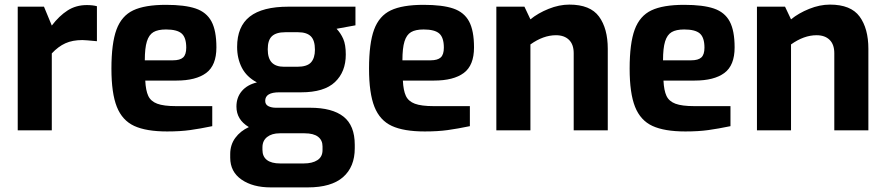

<svg xmlns="http://www.w3.org/2000/svg" viewBox="-20 -566 3846 834"><path d="M57 -537H171L205 -455Q237 -497 273.5 -520.5Q310 -544 357 -544Q383 -544 401 -539V-387Q349 -392 338 -392Q295 -392 264 -378Q233 -364 205 -334V0H57Z M464 -268Q464 -378 486 -437.5Q508 -497 558.5 -521Q609 -545 701 -545Q783 -545 830 -529Q877 -513 898.5 -473Q920 -433 920 -360Q920 -282 875.5 -249Q831 -216 746 -216H611Q613 -173 624 -149.5Q635 -126 663 -115.5Q691 -105 745 -105H902V-18Q849 -7 806 -1Q763 5 706 5Q615 5 563 -19Q511 -43 487.5 -102Q464 -161 464 -268ZM731 -304Q762 -304 775.5 -316.5Q789 -329 789 -359Q789 -403 769 -420.5Q749 -438 701 -438Q666 -438 646.5 -426.5Q627 -415 618 -386Q609 -357 609 -304Z M1524 -456 1442 -441Q1460 -422 1471 -397Q1482 -372 1482 -329Q1482 -254 1435 -209.5Q1388 -165 1288 -165H1193Q1132 -165 1132 -128Q1132 -112 1145.5 -105Q1159 -98 1179 -98H1327Q1423 -98 1472 -59.5Q1521 -21 1521 63V78Q1521 159 1470 203.5Q1419 248 1317 248H1156Q1078 248 1029 214Q980 180 980 119V103Q980 63 1002 33Q1024 3 1061 -14Q1007 -46 1007 -103Q1007 -143 1030.5 -170.5Q1054 -198 1096 -208Q1051 -232 1030.5 -272Q1010 -312 1010 -362Q1010 -451 1065 -494Q1120 -537 1233 -537H1524ZM1348 -350Q1348 -391 1330 -408.5Q1312 -426 1275 -426H1219Q1180 -426 1161.5 -409Q1143 -392 1143 -352Q1143 -313 1160.5 -294.5Q1178 -276 1214 -276H1271Q1314 -276 1331 -295Q1348 -314 1348 -350ZM1195 13Q1161 13 1140.5 29Q1120 45 1120 74V85Q1120 114 1139.5 129Q1159 144 1197 144H1299Q1337 144 1359 129.5Q1381 115 1381 86V70Q1381 43 1361.5 28Q1342 13 1303 13Z M1583 -268Q1583 -378 1605 -437.5Q1627 -497 1677.5 -521Q1728 -545 1820 -545Q1902 -545 1949 -529Q1996 -513 2017.5 -473Q2039 -433 2039 -360Q2039 -282 1994.5 -249Q1950 -216 1865 -216H1730Q1732 -173 1743 -149.5Q1754 -126 1782 -115.5Q1810 -105 1864 -105H2021V-18Q1968 -7 1925 -1Q1882 5 1825 5Q1734 5 1682 -19Q1630 -43 1606.5 -102Q1583 -161 1583 -268ZM1850 -304Q1881 -304 1894.5 -316.5Q1908 -329 1908 -359Q1908 -403 1888 -420.5Q1868 -438 1820 -438Q1785 -438 1765.5 -426.5Q1746 -415 1737 -386Q1728 -357 1728 -304Z M2136 -537H2258L2284 -482Q2317 -509 2363 -527.5Q2409 -546 2453 -546Q2544 -546 2582 -494Q2620 -442 2620 -354V0H2472V-335Q2472 -373 2451.5 -393Q2431 -413 2395 -413Q2340 -413 2284 -373V0H2136Z M2715 -268Q2715 -378 2737 -437.5Q2759 -497 2809.5 -521Q2860 -545 2952 -545Q3034 -545 3081 -529Q3128 -513 3149.5 -473Q3171 -433 3171 -360Q3171 -282 3126.5 -249Q3082 -216 2997 -216H2862Q2864 -173 2875 -149.5Q2886 -126 2914 -115.5Q2942 -105 2996 -105H3153V-18Q3100 -7 3057 -1Q3014 5 2957 5Q2866 5 2814 -19Q2762 -43 2738.5 -102Q2715 -161 2715 -268ZM2982 -304Q3013 -304 3026.5 -316.5Q3040 -329 3040 -359Q3040 -403 3020 -420.5Q3000 -438 2952 -438Q2917 -438 2897.5 -426.5Q2878 -415 2869 -386Q2860 -357 2860 -304Z M3268 -537H3390L3416 -482Q3449 -509 3495 -527.5Q3541 -546 3585 -546Q3676 -546 3714 -494Q3752 -442 3752 -354V0H3604V-335Q3604 -373 3583.5 -393Q3563 -413 3527 -413Q3472 -413 3416 -373V0H3268Z"/></svg>

Font: Exo
Style: Bold
Weight: 700
Designer: Natanael Gama
Foundry: Natanael Gama
Version: Version 1.500; ttfautohint (v1.6)